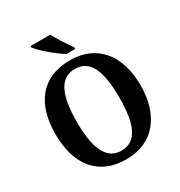

<svg xmlns="http://www.w3.org/2000/svg" viewBox="-213 -1079 1162 1237"><g transform="rotate(-30 367.5 -460.5)"><path d="M371 -771H436V-784C409 -822 364 -886 344 -931H196V-921C219 -886 312 -807 371 -771ZM368 10C571 10 684 -137 684 -358C684 -580 571 -725 369 -725C155 -725 51 -580 51 -359C51 -137 155 10 368 10ZM368 -54C254 -54 210 -166 210 -358C210 -550 254 -661 369 -661C484 -661 526 -550 526 -358C526 -166 484 -54 368 -54Z"/></g></svg>

Font: Noto Serif Bengali SemiCondensed
Style: Bold
Weight: 700
Width: 4
Designer: Juan Bruce, Universal Thirst, Indian Type Foundry and the Monotype Design Team.
Foundry: Monotype Imaging Inc.
Version: Version 2.003